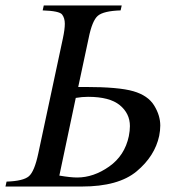

<svg xmlns="http://www.w3.org/2000/svg" viewBox="-37 -682 631 702"><path d="M249 -364H275Q397 -364 450.5 -348.5Q504 -333 526.5 -296.5Q549 -260 549 -223Q549 -205 545 -185Q529 -111 462.5 -55.5Q396 0 262 0H-17L-13 -18Q48 -20 68.5 -37.5Q89 -55 103 -121L193 -542Q200 -575 200 -595Q200 -616 190 -629Q180 -642 119 -644L123 -662H408L404 -644Q342 -642 321 -624.5Q300 -607 287 -542ZM180 -40Q221 -33 245 -33Q305 -33 362 -73Q419 -113 434 -184Q438 -204 438 -221Q438 -267 401 -297.5Q364 -328 285 -328Q263 -328 240 -324Z"/></svg>

Font: New Athena Unicode
Style: Italic
Weight: 400
Designer: J. Rusten 1997; rev. by R. Hancock 2001, 2002, rev. by D. Mastronarde 2002-2019
Foundry: Society for Classical Studies (formerly American Philological Association)
Version: Version 5.008